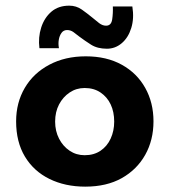

<svg xmlns="http://www.w3.org/2000/svg" viewBox="-20 -661 610 692"><path d="M38.1 -223.6Q38.1 -291 69.3 -344.2Q100.6 -397.5 157.7 -427.7Q214.8 -458 289.1 -458Q364.3 -458 418.9 -427.7Q473.6 -397.5 503.4 -344.2Q533.2 -291 533.2 -223.6Q533.2 -156.2 503.4 -103Q473.6 -49.8 418.9 -19Q364.3 11.7 287.1 11.7Q214.8 11.7 158.2 -16.1Q101.6 -43.9 69.8 -96.7Q38.1 -149.4 38.1 -223.6ZM178.7 -222.7Q178.7 -188.5 192.9 -161.1Q207 -133.8 231 -117.7Q254.9 -101.6 285.2 -101.6Q318.4 -101.6 342.3 -117.7Q366.2 -133.8 378.9 -161.6Q391.6 -189.5 391.6 -222.7Q391.6 -257.8 378.9 -284.7Q366.2 -311.5 342.3 -327.6Q318.4 -343.8 285.2 -343.8Q254.9 -343.8 231 -327.6Q207 -311.5 192.9 -284.7Q178.7 -257.8 178.7 -222.7ZM365.2 -485.4Q331.1 -485.4 308.1 -500Q285.2 -514.6 265.6 -529.3Q254.9 -538.1 244.6 -545.4Q234.4 -552.7 221.7 -552.7Q209 -552.7 201.7 -542.5Q194.3 -532.2 191.9 -517.6Q189.5 -502.9 192.4 -487.3H122.1Q117.2 -526.4 128.4 -561.5Q139.6 -596.7 165 -618.7Q190.4 -640.6 229.5 -640.6Q254.9 -640.6 274.9 -626.5Q294.9 -612.3 311.5 -598.6Q325.2 -586.9 337.4 -577.6Q349.6 -568.4 362.3 -568.4Q380.9 -568.4 384.3 -590.8Q387.7 -613.3 386.7 -637.7H457Q463.9 -594.7 453.1 -560.1Q442.4 -525.4 418.9 -505.4Q395.5 -485.4 365.2 -485.4Z"/></svg>

Font: Josefin Sans CFJ
Style: Bold
Weight: 700
Designer: Santiago Orozco
Foundry: Typemade
Version: Version 2.001